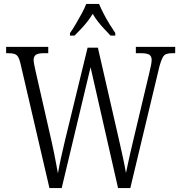

<svg xmlns="http://www.w3.org/2000/svg" viewBox="-20 -951 916 971"><path d="M83 -632Q78 -653 71 -664Q64 -675 52 -678.5Q40 -682 21 -682H11V-714H224V-682H203Q172 -682 161 -673.5Q150 -665 150 -648Q150 -639 153 -624.5Q156 -610 160 -591L242 -231Q249 -200 254 -174.5Q259 -149 263.5 -125Q268 -101 273 -74Q280 -115 289 -155Q298 -195 309 -242L423 -710H475L582 -243Q593 -194 602 -153Q611 -112 617 -76Q622 -98 627 -123Q632 -148 638.5 -175.5Q645 -203 652 -233L735 -582Q740 -602 743.5 -620Q747 -638 747 -648Q747 -666 735.5 -674Q724 -682 691 -682H667V-714H866V-682H852Q833 -682 821.5 -678Q810 -674 802.5 -660Q795 -646 787 -618L639 0H577L438 -611L292 0H230ZM334 -784Q348 -803 363 -829Q378 -855 393 -882Q408 -909 416 -931H481Q490 -909 504 -882Q518 -855 534 -829Q550 -803 563 -784V-771H539Q522 -789 506 -806Q490 -823 475.5 -841.5Q461 -860 449 -881Q436 -860 421.5 -841.5Q407 -823 391 -806Q375 -789 357 -771H334Z"/></svg>

Font: Noto Serif Khmer Condensed Light
Style: Regular
Weight: 300
Width: 3
Designer: Danh Hong and the Monotype Design Team
Foundry: Monotype Imaging Inc.
Version: Version 2.004